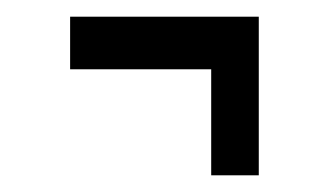

<svg xmlns="http://www.w3.org/2000/svg" viewBox="-20 -367 390 230"><path d="M233 -157V-284H64V-347H290V-157Z"/></svg>

Font: Inconsolata ExtraCondensed
Style: Regular
Weight: 400
Width: 2
Monospace: yes
Designer: Raph Levien, Cyreal, Brenton Simpson
Foundry: Raph Levien, Cyreal, Google
Version: Version 3.000; ttfautohint (v1.8.2.53-6de2)